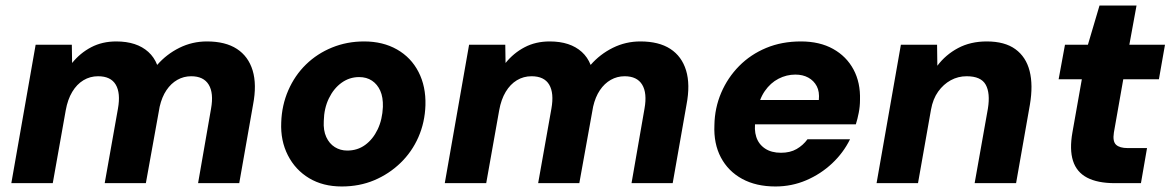

<svg xmlns="http://www.w3.org/2000/svg" viewBox="-20 -663 4242 695"><path d="M21 0 109 -501H240L241 -435Q270 -471 310 -492Q350 -513 401 -513Q438 -513 467 -503.5Q496 -494 517 -475Q538 -456 549 -428Q583 -467 629.5 -490Q676 -513 729 -513Q796 -513 837.5 -486Q879 -459 894.5 -408Q910 -357 896 -284L846 0H697L744 -270Q754 -326 735.5 -356.5Q717 -387 672 -387Q645 -387 622 -374Q599 -361 582.5 -336.5Q566 -312 558 -277L508 0H359L407 -270Q417 -326 399 -356.5Q381 -387 335 -387Q306 -387 282 -372.5Q258 -358 241.5 -330.5Q225 -303 218 -264L171 0Z M1217 12Q1149 12 1099 -18Q1049 -48 1022 -101Q995 -154 998 -220Q1000 -282 1023.5 -336Q1047 -390 1087.5 -429.5Q1128 -469 1182 -491Q1236 -513 1298 -513Q1366 -513 1417 -484Q1468 -455 1495 -402.5Q1522 -350 1520 -282Q1518 -220 1494.5 -166.5Q1471 -113 1429.5 -73Q1388 -33 1334.5 -10.5Q1281 12 1217 12ZM1237 -118Q1274 -118 1302 -138.5Q1330 -159 1347 -194.5Q1364 -230 1366 -276Q1367 -311 1356.5 -334.5Q1346 -358 1326.5 -371Q1307 -384 1280 -384Q1245 -384 1216.5 -363.5Q1188 -343 1170.5 -307Q1153 -271 1152 -225Q1150 -191 1161 -167Q1172 -143 1192 -130.5Q1212 -118 1237 -118Z M1590 0 1678 -501H1809L1810 -435Q1839 -471 1879 -492Q1919 -513 1970 -513Q2007 -513 2036 -503.5Q2065 -494 2086 -475Q2107 -456 2118 -428Q2152 -467 2198.5 -490Q2245 -513 2298 -513Q2365 -513 2406.5 -486Q2448 -459 2463.5 -408Q2479 -357 2465 -284L2415 0H2266L2313 -270Q2323 -326 2304.5 -356.5Q2286 -387 2241 -387Q2214 -387 2191 -374Q2168 -361 2151.5 -336.5Q2135 -312 2127 -277L2077 0H1928L1976 -270Q1986 -326 1968 -356.5Q1950 -387 1904 -387Q1875 -387 1851 -372.5Q1827 -358 1810.5 -330.5Q1794 -303 1787 -264L1740 0Z M2787 12Q2717 12 2666.5 -15.5Q2616 -43 2589.5 -93Q2563 -143 2566 -210Q2567 -272 2590.5 -327Q2614 -382 2655.5 -424Q2697 -466 2753.5 -489.5Q2810 -513 2879 -513Q2947 -513 2995.5 -486Q3044 -459 3069.5 -411.5Q3095 -364 3093 -301Q3093 -278 3088.5 -255Q3084 -232 3078 -213H2670L2686 -301H2944Q2947 -331 2936.5 -351Q2926 -371 2906 -382Q2886 -393 2859 -393Q2827 -393 2798 -378Q2769 -363 2748.5 -333.5Q2728 -304 2720 -258L2715 -228Q2709 -194 2717.5 -167.5Q2726 -141 2749 -125.5Q2772 -110 2807 -110Q2840 -110 2863.5 -123.5Q2887 -137 2903 -159H3057Q3033 -110 2992 -71.5Q2951 -33 2898.5 -10.5Q2846 12 2787 12Z M3153 0 3241 -501H3372L3373 -425Q3403 -465 3448 -489Q3493 -513 3552 -513Q3617 -513 3655.5 -485Q3694 -457 3707 -406Q3720 -355 3708 -284L3658 0H3508L3556 -270Q3565 -326 3548 -356.5Q3531 -387 3479 -387Q3448 -387 3421.5 -372.5Q3395 -358 3376 -331.5Q3357 -305 3350 -266L3303 0Z M4016 0Q3953 0 3915 -20Q3877 -40 3864 -81Q3851 -122 3862 -184L3896 -376H3812L3835 -501H3918L3960 -643H4094L4068 -501H4197L4175 -376H4046L4012 -183Q4007 -151 4020 -139Q4033 -127 4062 -127H4132L4110 0Z"/></svg>

Font: DM Sans 17pt Black
Style: Italic
Weight: 900
Italic angle: -10°
Version: Version 4.004;gftools[0.9.30]